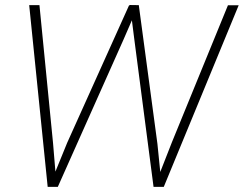

<svg xmlns="http://www.w3.org/2000/svg" viewBox="-20 -731 954 751"><path d="M242.7 -172.4 484.9 -710.4H521.5L462.9 -575.7L206.1 0H172.4ZM134.3 -710.9 187.5 -170.9 201.7 0H166.5L94.2 -710.9ZM652.3 -174.3 871.6 -710.4H913.6L620.6 0H584ZM522.9 -710.9 595.7 -168.9 612.8 0H580.6L504.9 -580.6L488.3 -711.4Z"/></svg>

Font: Roboto ExtraLight
Style: Italic
Weight: 250
Designer: Christian Robertson
Foundry: Google
Version: Version 3.009; 2024